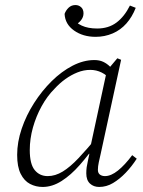

<svg xmlns="http://www.w3.org/2000/svg" viewBox="-20 -728 567 761"><path d="M149 13Q122 13 99 1Q76 -11 62 -39Q48 -67 48 -114Q48 -165 66 -218Q84 -271 115 -319.5Q146 -368 185 -406.5Q224 -445 267.5 -467.5Q311 -490 354 -490Q374 -490 389 -483Q404 -476 416 -464Q428 -452 438 -434L421 -410Q404 -430 383 -440.5Q362 -451 338 -451Q312 -451 287 -441Q262 -431 239 -414.5Q216 -398 196 -376Q167 -347 145 -307Q123 -267 110.5 -222.5Q98 -178 98 -133Q98 -78 117.5 -54Q137 -30 169 -30Q199 -30 228.5 -48Q258 -66 291.5 -101.5Q325 -137 368 -189L374 -165H367Q332 -115 296.5 -74.5Q261 -34 224 -10.5Q187 13 149 13ZM373 13Q351 13 336.5 -0.5Q322 -14 322 -41Q322 -54 323.5 -65Q325 -76 328 -88.5Q331 -101 334 -117L333 -121L404 -450L408 -453L445 -497L460 -491L379 -118Q375 -101 371.5 -84.5Q368 -68 368 -55Q368 -42 376 -36Q384 -30 396 -30Q420 -30 447.5 -52Q475 -74 504 -113L522 -99Q502 -68 478 -43Q454 -18 428 -2.5Q402 13 373 13ZM359 -582Q309 -582 273.5 -607Q238 -632 236 -673Q241 -687 252 -697.5Q263 -708 279 -708Q292 -708 301.5 -699.5Q311 -691 311 -675Q311 -660 300.5 -647Q290 -634 272 -626L264 -660Q279 -638 304 -626.5Q329 -615 365 -615Q410 -615 441.5 -638.5Q473 -662 495 -706L518 -697Q504 -661 481 -635Q458 -609 426.5 -595.5Q395 -582 359 -582Z"/></svg>

Font: Source Serif 4 18pt Light
Style: Italic
Weight: 300
Italic angle: -12°
Designer: Frank Grießhammer
Foundry: Adobe Systems Incorporated
Version: Version 4.004;hotconv 1.0.116;makeotfexe 2.5.65601